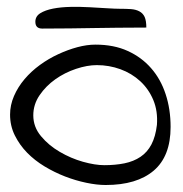

<svg xmlns="http://www.w3.org/2000/svg" viewBox="-20 -528 524 549"><path d="M8.8 -200.2Q8.8 -227.5 20 -253.4Q31.2 -279.3 50.3 -301.8Q69.3 -324.2 94.2 -342.3Q119.1 -360.4 146.5 -373Q173.8 -385.7 201.2 -393.1Q228.5 -400.4 252.9 -400.4Q305.7 -400.4 345.2 -382.3Q384.8 -364.3 412.1 -333Q439.5 -301.8 453.6 -258.8Q467.8 -215.8 467.8 -165Q467.8 -81.1 419.4 -40Q371.1 1 282.2 1Q256.8 1 226.6 -5.4Q196.3 -11.7 166 -23.4Q135.7 -35.2 107.4 -52.2Q79.1 -69.3 57.6 -91.3Q36.1 -113.3 22.5 -140.6Q8.8 -168 8.8 -200.2ZM75.2 -198.2Q75.2 -165 97.2 -138.7Q119.1 -112.3 150.9 -93.8Q182.6 -75.2 217.3 -65.4Q252 -55.7 278.3 -55.7Q309.6 -55.7 335.9 -61Q362.3 -66.4 381.8 -79.6Q401.4 -92.8 413.1 -115.2Q424.8 -137.7 428.7 -170.9Q431.6 -210 418.5 -241.7Q405.3 -273.4 380.9 -295.9Q356.4 -318.4 324.2 -330.1Q292 -341.8 256.8 -341.8Q229.5 -341.8 197.3 -331.1Q165 -320.3 138.2 -301.3Q111.3 -282.2 93.3 -255.9Q75.2 -229.5 75.2 -198.2ZM81.1 -465.8Q81.1 -481.4 95.2 -490.2Q109.4 -499 131.8 -503.4Q154.3 -507.8 182.1 -508.3Q210 -508.8 236.3 -507.3Q262.7 -505.9 286.1 -504.4Q309.6 -502.9 322.3 -502.9Q339.8 -502.9 354 -502Q368.2 -501 378.4 -495.6Q388.7 -490.2 393.6 -479.5Q398.4 -468.8 398.4 -449.2Q350.6 -449.2 315.4 -448.7Q280.3 -448.2 247.6 -447.8Q214.8 -447.3 180.2 -446.8Q145.5 -446.3 100.6 -446.3Q81.1 -446.3 81.1 -465.8Z"/></svg>

Font: Swanky and Moo Moo Cyrillic
Style: Regular
Weight: 400
Designer: Kimberly Geswein; Denis Ignatov
Foundry: Kimberly Geswein; Denis Ignatov
Version: Version 1.003 June 27, 2018